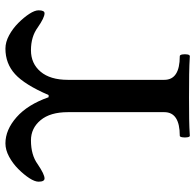

<svg xmlns="http://www.w3.org/2000/svg" viewBox="-26 -690 719 707"><g transform="rotate(-90 333.5 -336.5)"><path d="M187 3Q183 3 181.5 -6Q180 -15 181.5 -24.5Q183 -34 187 -34Q274 -34 274 -91V-446Q274 -511 244.5 -546.5Q215 -582 170 -582Q116 -582 82 -557Q45 -532 30 -532Q18 -532 18 -554Q18 -568 31 -588Q44 -608 64.5 -628.5Q85 -649 110 -662.5Q135 -676 159 -676Q209 -676 255.5 -635Q302 -594 329 -517H337Q375 -605 414 -640.5Q453 -676 508 -676Q532 -676 557 -662.5Q582 -649 602.5 -628.5Q623 -608 636 -588Q649 -568 649 -554Q649 -532 638 -532Q622 -532 586 -557Q552 -582 502 -582Q453 -582 423 -546.5Q393 -511 393 -446V-91Q393 -34 480 -34Q485 -34 486.5 -24.5Q488 -15 486.5 -6Q485 3 480 3Q448 1 412 0.5Q376 0 328 0Q283 0 250 0.5Q217 1 187 3Z"/></g></svg>

Font: Junicode
Style: Bold
Weight: 700
Designer: Peter S. Baker
Version: Version 2.100; ttfautohint (v1.8.4)